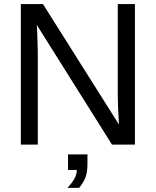

<svg xmlns="http://www.w3.org/2000/svg" viewBox="-20 -708 762 940"><path d="M528.3 0H640.6V-688H556.6V-236.8C556.6 -208.2 558.6 -161.9 562.5 -98.1L190.4 -688H82V0H165V-457L162.6 -538.6L160.2 -585.9ZM408.2 94.2V47.9H313V124H356C356 139 352 153.5 344 167.5C336 181.5 324.7 196.3 310.1 211.9H367.2C380.2 196.6 390.3 180.3 397.5 162.8C404.6 145.4 408.2 122.6 408.2 94.2Z"/></svg>

Font: Arimo
Style: Regular
Weight: 400
Designer: Steve Matteson
Foundry: Monotype Imaging Inc.
Version: Version 1.32